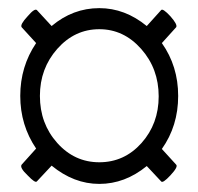

<svg xmlns="http://www.w3.org/2000/svg" viewBox="-20 -562 487 472"><path d="M224.1 -109.9Q161.6 -109.9 106.9 -154.8L70.8 -116.2Q66.9 -110.8 47.9 -130.9Q27.8 -149.9 33.2 -157.2L68.8 -196.8Q29.8 -254.4 29.8 -326.2Q29.8 -398.4 68.8 -456.1L33.2 -495.1Q28.8 -501.5 47.9 -522Q65.4 -542.5 70.8 -537.1L106.9 -498Q159.2 -542 224.1 -542Q287.1 -542 340.8 -498L376 -537.1Q379.9 -542.5 398.9 -522Q417 -501.5 413.1 -495.1L377.9 -456.1Q418 -399.4 418 -326.2Q418 -252.4 377.9 -195.8L413.1 -157.2Q418.5 -151.9 398.9 -130.9Q379.9 -110.4 376 -116.2L340.8 -153.8Q287.1 -109.9 224.1 -109.9ZM224.1 -163.1Q285.6 -163.1 327.9 -210.4Q370.1 -257.8 370.1 -325.2Q370.1 -393.1 327.1 -441.7Q284.2 -490.2 224.1 -490.2Q163.6 -490.2 120.8 -441.9Q78.1 -393.6 78.1 -326.2Q78.1 -258.3 120.6 -210.7Q163.1 -163.1 224.1 -163.1Z"/></svg>

Font: Junicode SmCond Medium
Style: Regular
Weight: 500
Width: 4
Designer: Peter S. Baker
Version: Version 2.206